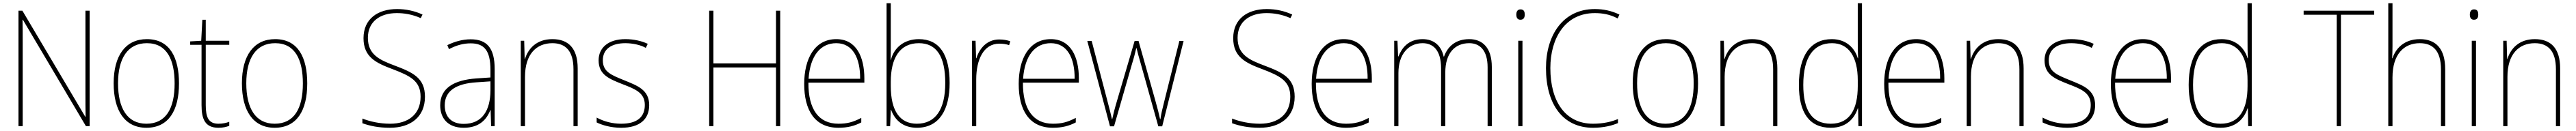

<svg xmlns="http://www.w3.org/2000/svg" viewBox="-20 -780 15889 810"><path d="M533 0V-714H507V-200C507 -160 507 -107 508 -58H506L118 -714H94V0H120V-519C120 -573 120 -612 119 -658H121L510 0Z M1084 -264C1084 -423 1028 -538 886 -538C754 -538 681 -436 681 -265C681 -97 749 10 883 10C1020 10 1084 -97 1084 -264ZM708 -265C708 -421 769 -513 886 -513C1011 -513 1057 -408 1057 -264C1057 -110 1004 -15 883 -15C764 -15 708 -112 708 -265Z M1327 -15C1266 -15 1249 -55 1249 -130V-503H1394V-528H1249V-658H1228L1221 -528L1153 -524V-503H1223V-130C1223 -42 1246 10 1327 10C1356 10 1375 5 1394 -2V-27C1376 -20 1354 -15 1327 -15Z M1875 -264C1875 -423 1819 -538 1677 -538C1545 -538 1472 -436 1472 -265C1472 -97 1540 10 1674 10C1811 10 1875 -97 1875 -264ZM1499 -265C1499 -421 1560 -513 1677 -513C1802 -513 1848 -408 1848 -264C1848 -110 1795 -15 1674 -15C1555 -15 1499 -112 1499 -265Z M2601 -182C2601 -298 2527 -332 2413 -375C2323 -409 2249 -441 2249 -546C2249 -648 2326 -699 2427 -699C2471 -699 2521 -692 2575 -668L2586 -690C2539 -712 2485 -724 2429 -724C2311 -724 2222 -664 2222 -544C2222 -427 2299 -391 2400 -353C2510 -311 2574 -280 2574 -182C2574 -71 2495 -15 2387 -15C2320 -15 2261 -29 2215 -47V-18C2260 -2 2313 10 2385 10C2509 10 2601 -54 2601 -182Z M2883 -537C2833 -537 2784 -523 2739 -501L2749 -476C2798 -502 2841 -512 2883 -512C2967 -512 3005 -467 3005 -347V-301L2917 -295C2778 -285 2695 -234 2695 -129C2695 -49 2742 10 2840 10C2937 10 2982 -42 3004 -99H3006L3009 0H3031V-353C3031 -483 2983 -537 2883 -537ZM2918 -271 3005 -277V-220C3004 -98 2955 -14 2840 -14C2765 -14 2723 -57 2723 -129C2723 -220 2796 -263 2918 -271Z M3387 -538C3287 -538 3237 -477 3218 -416H3216L3213 -528H3192V0H3218V-305C3218 -446 3289 -513 3387 -513C3468 -513 3517 -465 3517 -352V0H3543V-357C3543 -481 3486 -538 3387 -538Z M3984 -130C3984 -226 3909 -251 3829 -284C3754 -315 3698 -334 3698 -407C3698 -477 3752 -513 3837 -513C3882 -513 3932 -502 3963 -484L3975 -509C3939 -526 3891 -538 3837 -538C3732 -538 3672 -485 3672 -407C3672 -317 3738 -292 3821 -259C3899 -229 3957 -206 3957 -131C3957 -59 3913 -15 3811 -15C3756 -15 3704 -29 3660 -53V-23C3692 -7 3747 10 3811 10C3927 10 3984 -44 3984 -130Z M4792 0V-714H4766V-388H4380V-714H4354V0H4380V-363H4766V0Z M5138 -538C5004 -538 4940 -416 4940 -261C4940 -100 5004 10 5151 10C5207 10 5250 -1 5292 -23V-51C5240 -24 5204 -15 5151 -15C5029 -15 4965 -105 4966 -269H5311V-295C5311 -427 5262 -538 5138 -538ZM5138 -513C5240 -513 5286 -420 5285 -293H4967C4977 -438 5042 -513 5138 -513Z M5474 -509V-760H5448V0H5470L5474 -101H5476C5499 -37 5550 10 5635 10C5774 10 5837 -103 5837 -267C5837 -444 5773 -538 5647 -538C5557 -538 5493 -485 5475 -410H5473C5474 -438 5474 -481 5474 -509ZM5647 -513C5757 -513 5810 -430 5810 -267C5810 -102 5749 -15 5635 -15C5531 -15 5474 -93 5474 -248V-274C5474 -422 5530 -513 5647 -513Z M6143 -536C6065 -536 6020 -478 6002 -420H6000L5997 -528H5975V0H6001V-290C6001 -410 6046 -510 6143 -510C6167 -510 6186 -507 6204 -501L6211 -525C6191 -532 6168 -536 6143 -536Z M6461 -538C6327 -538 6263 -416 6263 -261C6263 -100 6327 10 6474 10C6530 10 6573 -1 6615 -23V-51C6563 -24 6527 -15 6474 -15C6352 -15 6288 -105 6289 -269H6634V-295C6634 -427 6585 -538 6461 -538ZM6461 -513C6563 -513 6609 -420 6608 -293H6290C6300 -438 6365 -513 6461 -513Z M7015 -389 7124 1H7148L7280 -527H7254L7161 -154C7149 -105 7143 -84 7137 -43H7135C7128 -76 7119 -111 7106 -157L7002 -527H6978L6870 -159C6854 -106 6846 -72 6840 -44H6838C6831 -76 6824 -103 6810 -156L6713 -527H6686L6826 1H6851L6963 -389C6973 -420 6980 -449 6988 -482H6990C6998 -449 7005 -423 7015 -389Z M7965 -182C7965 -298 7891 -332 7777 -375C7687 -409 7613 -441 7613 -546C7613 -648 7690 -699 7791 -699C7835 -699 7885 -692 7939 -668L7950 -690C7903 -712 7849 -724 7793 -724C7675 -724 7586 -664 7586 -544C7586 -427 7663 -391 7764 -353C7874 -311 7938 -280 7938 -182C7938 -71 7859 -15 7751 -15C7684 -15 7625 -29 7579 -47V-18C7624 -2 7677 10 7749 10C7873 10 7965 -54 7965 -182Z M8268 -538C8134 -538 8070 -416 8070 -261C8070 -100 8134 10 8281 10C8337 10 8380 -1 8422 -23V-51C8370 -24 8334 -15 8281 -15C8159 -15 8095 -105 8096 -269H8441V-295C8441 -427 8392 -538 8268 -538ZM8268 -513C8370 -513 8416 -420 8415 -293H8097C8107 -438 8172 -513 8268 -513Z M9042 -538C8958 -538 8909 -493 8886 -430H8884C8870 -495 8826 -538 8754 -538C8662 -538 8624 -478 8605 -431H8603L8599 -528H8579V0H8605V-329C8605 -445 8667 -513 8754 -513C8818 -513 8868 -471 8868 -358V0H8894V-331C8894 -454 8955 -513 9042 -513C9106 -513 9155 -470 9155 -364V0H9181V-366C9181 -484 9124 -538 9042 -538Z M9358 -722C9338 -722 9332 -706 9332 -690C9332 -673 9338 -658 9357 -658C9378 -658 9384 -672 9384 -690C9384 -706 9380 -722 9358 -722ZM9370 -528H9344V0H9370Z M9816 -699C9861 -699 9909 -692 9957 -666L9968 -690C9920 -713 9871 -724 9816 -724C9619 -724 9515 -561 9515 -359C9515 -136 9619 10 9805 10C9869 10 9922 -3 9959 -19V-44C9921 -28 9871 -15 9805 -15C9634 -15 9542 -153 9542 -359C9542 -545 9634 -699 9816 -699Z M10453 -264C10453 -423 10397 -538 10255 -538C10123 -538 10050 -436 10050 -265C10050 -97 10118 10 10252 10C10389 10 10453 -97 10453 -264ZM10077 -265C10077 -421 10138 -513 10255 -513C10380 -513 10426 -408 10426 -264C10426 -110 10373 -15 10252 -15C10133 -15 10077 -112 10077 -265Z M10786 -538C10686 -538 10636 -477 10617 -416H10615L10612 -528H10591V0H10617V-305C10617 -446 10688 -513 10786 -513C10867 -513 10916 -465 10916 -352V0H10942V-357C10942 -481 10885 -538 10786 -538Z M11272 10C11368 10 11418 -48 11438 -110H11440L11442 0H11464V-760H11438V-526C11438 -491 11438 -457 11440 -420H11438C11420 -482 11367 -538 11278 -538C11148 -538 11075 -438 11075 -255C11075 -83 11139 10 11272 10ZM11272 -15C11155 -15 11102 -98 11102 -255C11102 -426 11165 -513 11279 -513C11383 -513 11438 -428 11438 -284V-248C11438 -103 11388 -15 11272 -15Z M11799 -538C11665 -538 11601 -416 11601 -261C11601 -100 11665 10 11812 10C11868 10 11911 -1 11953 -23V-51C11901 -24 11865 -15 11812 -15C11690 -15 11626 -105 11627 -269H11972V-295C11972 -427 11923 -538 11799 -538ZM11799 -513C11901 -513 11947 -420 11946 -293H11628C11638 -438 11703 -513 11799 -513Z M12305 -538C12205 -538 12155 -477 12136 -416H12134L12131 -528H12110V0H12136V-305C12136 -446 12207 -513 12305 -513C12386 -513 12435 -465 12435 -352V0H12461V-357C12461 -481 12404 -538 12305 -538Z M12902 -130C12902 -226 12827 -251 12747 -284C12672 -315 12616 -334 12616 -407C12616 -477 12670 -513 12755 -513C12800 -513 12850 -502 12881 -484L12893 -509C12857 -526 12809 -538 12755 -538C12650 -538 12590 -485 12590 -407C12590 -317 12656 -292 12739 -259C12817 -229 12875 -206 12875 -131C12875 -59 12831 -15 12729 -15C12674 -15 12622 -29 12578 -53V-23C12610 -7 12665 10 12729 10C12845 10 12902 -44 12902 -130Z M13197 -538C13063 -538 12999 -416 12999 -261C12999 -100 13063 10 13210 10C13266 10 13309 -1 13351 -23V-51C13299 -24 13263 -15 13210 -15C13088 -15 13024 -105 13025 -269H13370V-295C13370 -427 13321 -538 13197 -538ZM13197 -513C13299 -513 13345 -420 13344 -293H13026C13036 -438 13101 -513 13197 -513Z M13676 10C13772 10 13822 -48 13842 -110H13844L13846 0H13868V-760H13842V-526C13842 -491 13842 -457 13844 -420H13842C13824 -482 13771 -538 13682 -538C13552 -538 13479 -438 13479 -255C13479 -83 13543 10 13676 10ZM13676 -15C13559 -15 13506 -98 13506 -255C13506 -426 13569 -513 13683 -513C13787 -513 13842 -428 13842 -284V-248C13842 -103 13792 -15 13676 -15Z M14418 0V-689H14623V-714H14188V-689H14392V0Z M14736 -495V-760H14710V0H14736V-301C14736 -446 14808 -513 14904 -513C14985 -513 15035 -466 15035 -351V0H15061V-353C15061 -478 15004 -538 14905 -538C14806 -538 14755 -478 14736 -420H14734C14735 -446 14736 -464 14736 -495Z M15239 -722C15219 -722 15213 -706 15213 -690C15213 -673 15219 -658 15238 -658C15259 -658 15265 -672 15265 -690C15265 -706 15261 -722 15239 -722ZM15251 -528H15225V0H15251Z M15614 -538C15514 -538 15464 -477 15445 -416H15443L15440 -528H15419V0H15445V-305C15445 -446 15516 -513 15614 -513C15695 -513 15744 -465 15744 -352V0H15770V-357C15770 -481 15713 -538 15614 -538Z"/></svg>

Font: Noto Sans Hebrew SemiCondensed Thin
Style: Regular
Weight: 100
Width: 4
Designer: Monotype Design Team
Foundry: Monotype Imaging Inc.
Version: Version 2.004